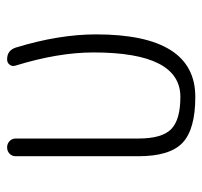

<svg xmlns="http://www.w3.org/2000/svg" viewBox="-34 -526 569 540"><g transform="rotate(-90 250.0 -255.5)"><path d="M248 9.8Q157.2 9.8 119.1 -25.9Q81.1 -61.5 81.1 -150.4V-495.1Q81.1 -505.9 88.4 -512.7Q95.7 -519.5 106 -519.5Q116.2 -519.5 123.5 -512.7Q130.9 -505.9 130.9 -495.1V-150.4Q130.9 -84 157.2 -58.1Q183.6 -32.2 248 -32.2Q373 -32.2 373 -276.4Q373 -376 335.9 -496.1Q333 -504.9 338.4 -512.2Q343.8 -519.5 353.5 -519.5Q378.9 -519.5 386.7 -495.1Q423.8 -374 423.8 -269.5Q423.8 9.8 248 9.8Z"/></g></svg>

Font: Rounded-L Mgen+ 1mn light
Style: Regular
Weight: 200
Designer: [Source Han Sans]
Ryoko NISHIZUKA  (kana & ideographs); Paul D. Hunt (Latin, Greek & Cyrillic); Wenlong ZHANG  (bopomofo
Version: Version 1.059.20150602